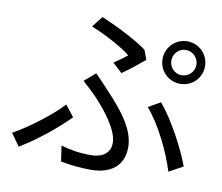

<svg xmlns="http://www.w3.org/2000/svg" viewBox="-85 -869 1170 1010"><g transform="rotate(10 500.0 -364.0)"><path d="M779 -603C779 -640 809 -671 845 -671C883 -671 913 -640 913 -603C913 -566 883 -536 845 -536C809 -536 779 -566 779 -603ZM732 -603C732 -540 783 -490 845 -490C909 -490 959 -540 959 -603C959 -666 909 -717 845 -717C783 -717 732 -666 732 -603ZM481 -539 532 -492C569 -518 626 -563 649 -583L630 -634C571 -678 460 -733 383 -765L337 -707C414 -676 508 -626 551 -590C536 -578 508 -557 481 -539ZM288 -62 300 21C345 30 399 37 463 37C535 37 635 9 635 -114C635 -204 569 -292 475 -391C452 -416 427 -443 402 -468L343 -417C370 -393 401 -364 423 -341C479 -280 551 -190 551 -122C551 -58 496 -39 450 -39C387 -39 339 -47 288 -62ZM865 -24 940 -65C908 -153 833 -296 764 -377L699 -340C768 -263 837 -119 865 -24ZM322 -219 275 -279C219 -217 102 -128 20 -83L67 -17C164 -75 264 -159 322 -219Z"/></g></svg>

Font: Source Han Sans JP
Style: Regular
Weight: 400
Designer: Ryoko NISHIZUKA 西塚涼子 (kana, bopomofo & ideographs); Paul D. Hunt (Latin, Greek & Cyrillic); Sandoll Communications 산돌커뮤니
Foundry: Adobe
Version: Version 2.004;hotconv 1.0.118;makeotfexe 2.5.65603